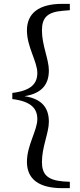

<svg xmlns="http://www.w3.org/2000/svg" viewBox="-20 -804 416 998"><path d="M44 -289C144 -277 174 -238 174 -185C174 -126 120 -49 120 37C120 128 183 174 304 174H343V141L308 139C226 132 198 102 198 38C198 -41 234 -113 234 -171C234 -237 204 -290 107 -304C204 -319 234 -372 234 -438C234 -496 198 -568 198 -646C198 -712 226 -742 308 -748L343 -751V-784H304C183 -784 120 -736 120 -646C120 -560 174 -484 174 -425C174 -371 144 -333 44 -321Z"/></svg>

Font: Noto Serif JP Medium
Style: Regular
Weight: 500
Designer: Ryoko NISHIZUKA 西塚涼子 (kana & ideographs); Frank Grießhammer (Latin, Greek & Cyrillic); Wenlong ZHANG 张文龙 (bopomofo); San
Foundry: Adobe
Version: Version 2.001;hotconv 1.1.0;makeotfexe 2.6.0